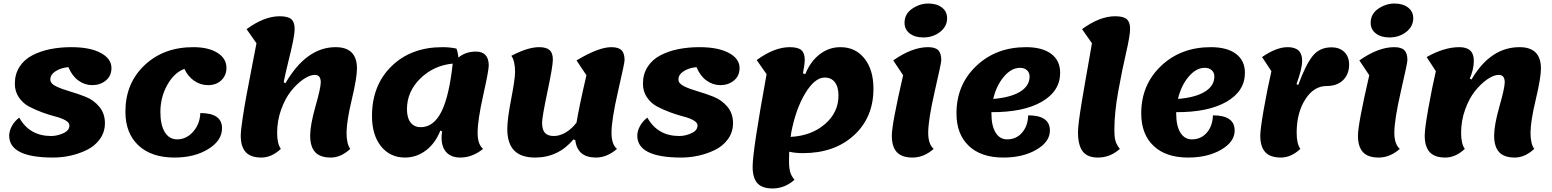

<svg xmlns="http://www.w3.org/2000/svg" viewBox="-20 -867 8789 1087"><path d="M281 25Q32 25 32 -99Q32 -125 47 -153Q62 -181 89 -201Q147 -97 270 -97Q303 -97 338 -112.5Q373 -128 373 -157Q373 -173 350 -186Q327 -199 293 -207.5Q259 -216 218.5 -231Q178 -246 144 -264Q110 -282 87 -315.5Q64 -349 64 -393Q64 -447 90 -488Q116 -529 161.5 -553Q207 -577 263 -588.5Q319 -600 384 -600Q489 -600 550 -567.5Q611 -535 611 -482Q611 -437 579 -411Q547 -385 502 -385Q460 -385 424 -411Q388 -437 367 -487Q325 -483 295 -464Q265 -445 265 -417Q265 -394 297 -378.5Q329 -363 374 -350Q419 -337 464.5 -319Q510 -301 542 -263Q574 -225 574 -170Q574 -119 545.5 -79.5Q517 -40 471.5 -18Q426 4 377.5 14.5Q329 25 281 25Z M968 25Q837 25 763.5 -44Q690 -113 690 -235Q690 -395 798 -497.5Q906 -600 1074 -600Q1160 -600 1211 -568Q1262 -536 1262 -483Q1262 -440 1233 -412.5Q1204 -385 1158 -385Q1115 -385 1079.5 -409.5Q1044 -434 1024 -477Q966 -456 927 -386Q888 -316 888 -233Q888 -160 913 -119Q938 -78 983 -78Q1035 -78 1073.5 -121.5Q1112 -165 1114 -227Q1237 -227 1237 -141Q1237 -71 1159 -23Q1081 25 968 25Z M1460 25Q1399 25 1371 -6Q1343 -37 1343 -99Q1343 -127 1353.5 -196.5Q1364 -266 1375.5 -328Q1387 -390 1406.5 -490Q1426 -590 1432 -622L1376 -702Q1476 -775 1563 -775Q1610 -775 1629 -758.5Q1648 -742 1648 -704Q1648 -678 1639 -633.5Q1630 -589 1612.5 -518.5Q1595 -448 1586 -401L1596 -396Q1715 -600 1880 -600Q2001 -600 2001 -479Q2001 -427 1971.5 -303Q1942 -179 1942 -115Q1942 -53 1963 -24Q1910 25 1853 25Q1792 25 1764 -6Q1736 -37 1736 -99Q1736 -159 1766 -264.5Q1796 -370 1796 -401Q1796 -443 1762 -443Q1734 -443 1698 -418.5Q1662 -394 1628.5 -352.5Q1595 -311 1572 -247.5Q1549 -184 1549 -115Q1549 -53 1570 -24Q1517 25 1460 25Z M2273 25Q2188 25 2137 -39Q2086 -103 2086 -210Q2086 -384 2196.5 -492Q2307 -600 2485 -600Q2527 -600 2564 -592Q2572 -573 2575 -541Q2616 -575 2674 -575Q2747 -575 2747 -496Q2747 -468 2715.5 -327Q2684 -186 2684 -115Q2684 -50 2715 -24Q2654 25 2586 25Q2535 25 2507.5 -4.5Q2480 -34 2480 -87Q2480 -104 2483 -123L2473 -128Q2445 -56 2391.5 -15.5Q2338 25 2273 25ZM2284 -249Q2284 -200 2304.5 -173.5Q2325 -147 2362 -147Q2435 -147 2479 -234.5Q2523 -322 2543 -507Q2434 -496 2359 -422Q2284 -348 2284 -249Z M3010 25Q2930 25 2891 -15Q2852 -55 2852 -137Q2852 -192 2874 -306Q2896 -420 2896 -460Q2896 -522 2875 -551Q2968 -600 3032 -600Q3073 -600 3091.5 -583.5Q3110 -567 3110 -529Q3110 -493 3079.5 -348.5Q3049 -204 3049 -172Q3049 -133 3065 -115Q3081 -97 3116 -97Q3149 -97 3183.5 -117.5Q3218 -138 3244 -173Q3258 -260 3300 -441L3244 -525Q3369 -600 3441 -600Q3481 -600 3498.5 -583Q3516 -566 3516 -526Q3516 -511 3479 -350Q3442 -189 3442 -115Q3442 -50 3473 -24Q3416 25 3354 25Q3249 25 3237 -73L3227 -78Q3140 25 3010 25Z M3837 25Q3588 25 3588 -99Q3588 -125 3603 -153Q3618 -181 3645 -201Q3703 -97 3826 -97Q3859 -97 3894 -112.5Q3929 -128 3929 -157Q3929 -173 3906 -186Q3883 -199 3849 -207.5Q3815 -216 3774.5 -231Q3734 -246 3700 -264Q3666 -282 3643 -315.5Q3620 -349 3620 -393Q3620 -447 3646 -488Q3672 -529 3717.5 -553Q3763 -577 3819 -588.5Q3875 -600 3940 -600Q4045 -600 4106 -567.5Q4167 -535 4167 -482Q4167 -437 4135 -411Q4103 -385 4058 -385Q4016 -385 3980 -411Q3944 -437 3923 -487Q3881 -483 3851 -464Q3821 -445 3821 -417Q3821 -394 3853 -378.5Q3885 -363 3930 -350Q3975 -337 4020.5 -319Q4066 -301 4098 -263Q4130 -225 4130 -170Q4130 -119 4101.5 -79.5Q4073 -40 4027.5 -18Q3982 4 3933.5 14.5Q3885 25 3837 25Z M4354 200Q4295 200 4268 170.5Q4241 141 4241 76Q4241 -14 4320 -447L4264 -527Q4364 -600 4451 -600Q4497 -600 4516.5 -583.5Q4536 -567 4536 -529Q4536 -504 4526 -452L4539 -447Q4568 -519 4620.5 -559.5Q4673 -600 4738 -600Q4823 -600 4874 -536Q4925 -472 4925 -365Q4925 -202 4814.5 -101Q4704 0 4526 0Q4483 0 4448 -8Q4447 9 4447 43Q4447 84 4453.5 106.5Q4460 129 4478 151Q4422 200 4354 200ZM4459 -114Q4459 -110 4458 -102.5Q4457 -95 4456 -92Q4573 -98 4650 -164Q4727 -230 4727 -326Q4727 -375 4706.5 -401.5Q4686 -428 4649 -428Q4593 -428 4539 -339Q4485 -250 4459 -114Z M5207 -655Q5160 -655 5130.5 -677.5Q5101 -700 5101 -738Q5101 -788 5144 -817.5Q5187 -847 5236 -847Q5283 -847 5312.5 -824.5Q5342 -802 5342 -764Q5342 -717 5302 -686Q5262 -655 5207 -655ZM5147 25Q5085 25 5057 -6Q5029 -37 5029 -99Q5029 -164 5093 -441L5037 -525Q5144 -600 5234 -600Q5275 -600 5292 -582.5Q5309 -565 5309 -526Q5309 -511 5272 -350Q5235 -189 5235 -115Q5235 -51 5266 -24Q5210 25 5147 25Z M5660 25Q5535 25 5465 -41Q5395 -107 5395 -225Q5395 -387 5507 -493.5Q5619 -600 5789 -600Q5881 -600 5931.5 -562Q5982 -524 5982 -455Q5982 -351 5878 -291Q5774 -231 5593 -232V-223Q5593 -155 5616.5 -116.5Q5640 -78 5682 -78Q5733 -78 5766 -115.5Q5799 -153 5801 -214Q5924 -214 5924 -128Q5924 -64 5847.5 -19.5Q5771 25 5660 25ZM5755 -483Q5706 -483 5663.5 -433Q5621 -383 5603 -307Q5702 -315 5755.5 -348Q5809 -381 5809 -434Q5809 -456 5794 -469.5Q5779 -483 5755 -483Z M6196 25Q6136 25 6109.5 -10Q6083 -45 6083 -119Q6083 -141 6088.5 -184Q6094 -227 6104 -287.5Q6114 -348 6123 -399.5Q6132 -451 6144.5 -521.5Q6157 -592 6162 -622L6106 -702Q6206 -775 6293 -775Q6340 -775 6359 -758.5Q6378 -742 6378 -704Q6378 -666 6355.5 -569Q6333 -472 6311 -350.5Q6289 -229 6289 -132Q6289 -86 6296.5 -65Q6304 -44 6320 -24Q6265 25 6196 25Z M6706 25Q6581 25 6511 -41Q6441 -107 6441 -225Q6441 -387 6553 -493.5Q6665 -600 6835 -600Q6927 -600 6977.5 -562Q7028 -524 7028 -455Q7028 -351 6924 -291Q6820 -231 6639 -232V-223Q6639 -155 6662.5 -116.5Q6686 -78 6728 -78Q6779 -78 6812 -115.5Q6845 -153 6847 -214Q6970 -214 6970 -128Q6970 -64 6893.5 -19.5Q6817 25 6706 25ZM6801 -483Q6752 -483 6709.5 -433Q6667 -383 6649 -307Q6748 -315 6801.5 -348Q6855 -381 6855 -434Q6855 -456 6840 -469.5Q6825 -483 6801 -483Z M7232 25Q7171 25 7143 -6Q7115 -37 7115 -99Q7115 -135 7134.5 -247Q7154 -359 7178 -464L7125 -544Q7206 -600 7270 -600Q7352 -600 7352 -524Q7352 -476 7320 -391L7330 -386Q7370 -496 7409.5 -547.5Q7449 -599 7518 -599Q7564 -599 7591 -572.5Q7618 -546 7618 -501Q7618 -448 7584.5 -414Q7551 -380 7490 -380Q7418 -380 7369.5 -304Q7321 -228 7321 -115Q7321 -53 7342 -24Q7289 25 7232 25Z M7846 -655Q7799 -655 7769.5 -677.5Q7740 -700 7740 -738Q7740 -788 7783 -817.5Q7826 -847 7875 -847Q7922 -847 7951.5 -824.5Q7981 -802 7981 -764Q7981 -717 7941 -686Q7901 -655 7846 -655ZM7786 25Q7724 25 7696 -6Q7668 -37 7668 -99Q7668 -164 7732 -441L7676 -525Q7783 -600 7873 -600Q7914 -600 7931 -582.5Q7948 -565 7948 -526Q7948 -511 7911 -350Q7874 -189 7874 -115Q7874 -51 7905 -24Q7849 25 7786 25Z M8163 25Q8102 25 8074 -6Q8046 -37 8046 -99Q8046 -139 8066.5 -254Q8087 -369 8109 -464L8057 -544Q8156 -600 8242 -600Q8324 -600 8324 -524Q8324 -474 8301 -422L8311 -417Q8418 -600 8583 -600Q8704 -600 8704 -479Q8704 -427 8674.5 -303Q8645 -179 8645 -115Q8645 -53 8666 -24Q8613 25 8556 25Q8495 25 8467 -6Q8439 -37 8439 -99Q8439 -159 8469 -264.5Q8499 -370 8499 -401Q8499 -443 8465 -443Q8437 -443 8401 -418.5Q8365 -394 8331.5 -352.5Q8298 -311 8275 -247.5Q8252 -184 8252 -115Q8252 -53 8273 -24Q8220 25 8163 25Z"/></svg>

Font: Lemonada
Style: Bold
Weight: 700
Designer: Mohamed Gaber (Arabic), Eduardo Tunni (Latin)
Foundry: Kief Type Foundry
Version: Version 4.004